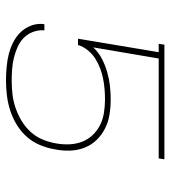

<svg xmlns="http://www.w3.org/2000/svg" viewBox="16 -576 568 640"><g transform="rotate(90 300.0 -256.0)"><path d="M249 8Q226 8 204 6Q182 4 161.5 -1Q141 -6 122 -15.5Q103 -25 88.5 -39.5Q74 -54 66 -74Q58 -94 60 -116L61 -120H81V-117Q80 -98 87 -80.5Q94 -63 107 -50.5Q120 -38 137 -30.5Q154 -23 172 -18.5Q190 -14 209.5 -12.5Q229 -11 248 -11Q271 -11 293.5 -13.5Q316 -16 338.5 -23.5Q361 -31 382 -43.5Q403 -56 419.5 -74Q436 -92 445 -114Q454 -136 458 -159Q462 -181 461 -203.5Q460 -226 452.5 -245.5Q445 -265 430.5 -280.5Q416 -296 397 -305.5Q378 -315 356 -318.5Q334 -322 311 -322Q294 -322 276.5 -320.5Q259 -319 241.5 -315.5Q224 -312 207 -305.5Q190 -299 174.5 -289Q159 -279 147 -264Q135 -249 130 -232H109L154 -501H126L129 -520H511L508 -501H175L138 -283Q155 -301 176.5 -312Q198 -323 221 -329.5Q244 -336 266.5 -338.5Q289 -341 311 -341Q337 -341 362 -337Q387 -333 408.5 -322Q430 -311 446.5 -294Q463 -277 472 -254.5Q481 -232 482 -206.5Q483 -181 478 -156Q474 -131 464 -106.5Q454 -82 436.5 -62Q419 -42 396 -28Q373 -14 348 -6Q323 2 298 5Q273 8 249 8Z"/></g></svg>

Font: Iosevka SS04 Th Ex Obl
Style: Regular
Weight: 100
Width: 7
Italic angle: -9°
Monospace: yes
Designer: Belleve Invis
Foundry: Belleve Invis
Version: Version 19.0.0; ttfautohint (v1.8.4)